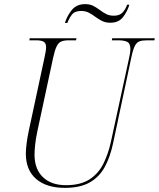

<svg xmlns="http://www.w3.org/2000/svg" viewBox="-20 -899 769 929"><path d="M294 10Q205 10 155 -33Q105 -76 105 -156Q105 -174 108.5 -203Q112 -232 119 -265L195 -619Q203 -654 203 -671Q203 -690 191.5 -697Q180 -704 155 -704H122L124 -714H350L348 -704H313Q291 -704 277 -698.5Q263 -693 254 -674.5Q245 -656 237 -619L161 -265Q153 -228 150 -198Q147 -168 147 -151Q147 -81 187.5 -42Q228 -3 299 -3Q371 -3 414.5 -32Q458 -61 481 -108.5Q504 -156 516 -210L605 -620Q611 -646 611 -661Q611 -689 595.5 -696.5Q580 -704 553 -704H521L523 -714H729L727 -704H692Q669 -704 655 -699Q641 -694 632 -676Q623 -658 615 -619L527 -205Q513 -139 486.5 -90.5Q460 -42 413.5 -16Q367 10 294 10ZM514 -789Q491 -789 474 -797.5Q457 -806 441.5 -817.5Q426 -829 410 -837.5Q394 -846 372 -846Q341 -846 327 -827Q313 -808 306 -788H294Q304 -821 327 -850Q350 -879 392 -879Q415 -879 431.5 -870.5Q448 -862 462.5 -851Q477 -840 493 -831.5Q509 -823 531 -823Q559 -823 573.5 -839Q588 -855 595 -876H606Q596 -843 575 -816Q554 -789 514 -789Z"/></svg>

Font: Noto Serif Display SemiCondensed ExtraLight
Style: Italic
Weight: 200
Width: 4
Italic angle: -12°
Designer: Monotype Design Team
Foundry: Monotype Imaging Inc.
Version: Version 2.009